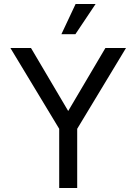

<svg xmlns="http://www.w3.org/2000/svg" viewBox="-20 -940 682 960"><path d="M276 -296 32 -700H135L321 -385L507 -700H610L366 -296V0H276ZM358 -920H458L357 -769H287Z"/></svg>

Font: Moderustic
Style: Regular
Weight: 400
Designer: Tural Alisoy
Foundry: TAFT Foundry
Version: Version 2.120